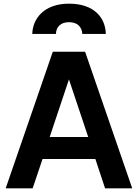

<svg xmlns="http://www.w3.org/2000/svg" viewBox="-20 -1027 752 1047"><path d="M285 -842C286 -882 313 -906 356 -906C401 -906 426 -882 429 -842H557C555 -930 494 -1007 356 -1007C220 -1007 158 -925 156 -842ZM158 0 212 -160H500L553 0H701L444 -745H268L11 0ZM251 -280 356 -594 461 -280Z"/></svg>

Font: Plus Jakarta Sans
Style: Bold
Weight: 700
Designer: Gumpita Rahayu
Foundry: Tokotype
Version: Version 2.071;gftools[0.9.30]